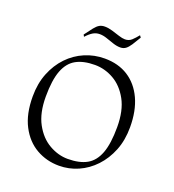

<svg xmlns="http://www.w3.org/2000/svg" viewBox="-145 -919 947 1042"><g transform="rotate(20 328.0 -398.0)"><path d="M313 10Q241 10 181.5 -24Q122 -58 86.5 -126Q51 -194 51 -295Q51 -370 75 -430Q99 -490 140 -533Q181 -576 235 -599Q289 -622 349 -622Q428 -622 485 -585.5Q542 -549 573.5 -481Q605 -413 605 -318Q605 -243 581 -183Q557 -123 516 -79.5Q475 -36 422.5 -13Q370 10 313 10ZM345 -41Q412 -41 454.5 -64.5Q497 -88 518 -143.5Q539 -199 539 -295Q539 -390 505.5 -451Q472 -512 420 -541.5Q368 -571 311 -571Q245 -571 202.5 -547.5Q160 -524 139 -469Q118 -414 118 -318Q118 -224 151.5 -162.5Q185 -101 237.5 -71Q290 -41 345 -41ZM202 -694 196 -705Q218 -735 232 -752.5Q246 -770 259 -777.5Q272 -785 290 -785Q311 -785 334 -778Q357 -771 378.5 -764Q400 -757 415 -757Q438 -757 453.5 -771.5Q469 -786 485 -806L493 -795Q476 -766 463 -746Q450 -726 437 -716.5Q424 -707 406 -707Q386 -707 363.5 -714.5Q341 -722 319.5 -729.5Q298 -737 278 -737Q257 -737 239.5 -726.5Q222 -716 202 -694Z"/></g></svg>

Font: Ancizar Serif Light
Style: Regular
Weight: 300
Designer: Cesar Puertas, Viviana Monsalve, Julian Moncada, Julian Prieto, Jose Castro, Felipe Aragon, Mariel Hernandez, Sara Alarc
Version: Version 8.100